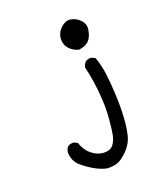

<svg xmlns="http://www.w3.org/2000/svg" viewBox="-130 -661 760 878"><g transform="rotate(-20 250.0 -222.0)"><path d="M250.5 127Q270.5 127 288.6 121.6Q311 115.2 340.6 85.7Q370.1 56.2 379.4 18.6Q389.2 -20 391.6 -71.8Q393.1 -98.1 393.1 -125Q393.1 -151.9 391.6 -179.7Q389.2 -234.9 383.3 -280Q377.4 -325.2 362.8 -365.2L345.7 -373.5Q342.8 -374 338.4 -374Q334 -374 327.4 -372.1Q320.8 -370.1 314.5 -365.2Q306.2 -354.5 303.2 -340.8Q312 -304.2 317.9 -266.1Q323.7 -228 326.7 -180.2Q328.1 -159.2 328.1 -147.5Q328.1 -111.3 325.7 -84Q321.8 -36.6 316.7 -9.5Q311.5 17.6 297.9 35.9Q284.2 54.2 254.9 54.2Q222.2 54.2 192.9 30.8Q166 8.8 154.3 -28.3L137.7 -36.6Q135.3 -37.1 132.8 -37.1Q117.2 -37.1 106.4 -28.3Q98.1 -17.6 96.2 -3.4Q96.2 33.2 122.1 61Q148.9 84.5 178.2 101.6Q206.5 118.7 238.8 126.5Q244.6 127 250.5 127ZM377 -508.3Q377 -529.3 362.3 -544.9Q343.3 -565.4 317.4 -570.3Q313 -571.3 308.6 -571.3Q287.1 -571.3 265.6 -550.3Q243.7 -527.8 243.7 -498Q243.7 -470.7 261.7 -452.1Q281.2 -433.1 305.7 -427.2Q336.9 -431.2 353.5 -447.3Q370.1 -463.9 375.5 -495.1Q377 -502 377 -508.3Z"/></g></svg>

Font: Bakudai
Style: Light
Weight: 300
Version: Version 1.48